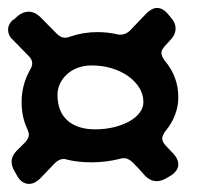

<svg xmlns="http://www.w3.org/2000/svg" viewBox="-24 -449 494 478"><path d="M29.8 -194.8Q29.8 -238.3 50.8 -274.9Q56.2 -284.2 56.2 -291Q56.2 -301.3 46.9 -310.1L8.8 -349.1Q2 -355 -1 -361.6Q-3.9 -368.2 -3.9 -375Q-3.9 -382.3 0 -389.6Q3.9 -397 13.2 -402.8L20 -409.2Q33.7 -419.9 46.9 -419.9Q63 -419.9 77.1 -405.8L117.2 -365.2Q127 -355 138.2 -355Q143.6 -355 150.9 -357.9Q183.1 -369.1 219.2 -369.1Q243.2 -369.1 267.1 -363.8Q269.5 -362.8 272 -362.8Q274.4 -362.8 276.9 -362.8Q289.6 -362.8 300.8 -374L339.8 -415Q346.7 -421.9 353.5 -425.5Q360.4 -429.2 367.2 -429.2Q381.8 -429.2 395 -413.1L400.9 -405.8Q413.1 -393.1 413.1 -377.9Q413.1 -370.6 409.9 -363.3Q406.7 -356 399.9 -349.1L386.2 -334Q382.3 -329.6 380.1 -325.7Q377.9 -321.8 377.9 -316.9Q377.9 -309.1 386.2 -297.9Q419.9 -258.3 419.9 -207Q419.9 -184.1 411.6 -162.6Q403.3 -141.1 388.2 -123Q379.9 -112.3 379.9 -104Q379.9 -96.2 388.2 -86.9L408.2 -65.9Q419.9 -52.7 419.9 -40Q419.9 -22.5 397.9 -9.8L389.2 -4.9Q377.4 2 366.2 2Q347.7 2 333 -16.1Q327.1 -22.9 320.3 -30.3Q313.5 -37.6 306.2 -44.9Q294.9 -55.2 285.2 -55.2Q281.7 -55.2 278.8 -54.7Q275.9 -54.2 272.9 -53.2Q238.8 -44.9 204.1 -44.9Q172.9 -44.9 146 -50.8Q143.1 -51.8 140.1 -52.5Q137.2 -53.2 133.8 -53.2Q123.5 -53.2 112.8 -43L75.2 -3.9Q62 8.8 47.9 8.8Q39.6 8.8 31.7 3.7Q23.9 -1.5 18.1 -12.2L13.2 -21Q4.9 -34.7 4.9 -45.9Q4.9 -62.5 21 -77.1L39.1 -95.2Q47.9 -105.5 47.9 -113.8Q47.9 -117.7 46.6 -120.8Q45.4 -124 43.9 -127.9Q37.1 -142.1 33.4 -159.2Q29.8 -176.3 29.8 -194.8ZM333 -194.8Q333 -213.9 322.8 -230.5Q312.5 -247.1 294.9 -259.5Q277.3 -272 253.9 -279.1Q230.5 -286.1 204.1 -286.1Q186 -286.1 170.4 -280.5Q154.8 -274.9 143.6 -264.9Q132.3 -254.9 125.7 -241.5Q119.1 -228 119.1 -212.9Q119.1 -171.4 143.8 -149.2Q168.5 -127 212.9 -127Q237.8 -127 259.5 -132.3Q281.2 -137.7 297.6 -146.7Q314 -155.8 323.5 -168.2Q333 -180.7 333 -194.8Z"/></svg>

Font: Gochi Hand Cyrillic
Style: Regular
Weight: 400
Designer: Juan Pablo del Peral; Denis Ignatov
Foundry: Juan Pablo del Peral; Denis Ignatov
Version: Version 1.00 June 29, 2018, initial release